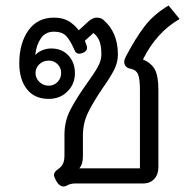

<svg xmlns="http://www.w3.org/2000/svg" viewBox="-20 -666 712 697"><path d="M211 11Q195 11 183 -11Q176 -25 176 -31Q176 -42 191 -52Q204 -61 209 -72.5Q214 -84 214 -102V-177Q214 -225 234.5 -265.5Q255 -306 294 -361Q321 -398 334.5 -422Q348 -446 348 -468Q348 -499 341 -517Q334 -535 319 -546L288 -518Q296 -500 296 -492Q296 -481 283 -475Q275 -471 267 -471Q256 -471 251 -483Q235 -520 220 -535.5Q205 -551 176 -551Q145 -551 128.5 -527Q112 -503 108 -467H109Q119 -478 134.5 -484Q150 -490 166 -490Q205 -490 228.5 -464.5Q252 -439 252 -400Q252 -361 225 -334Q198 -307 157 -307Q105 -307 77.5 -342.5Q50 -378 50 -436Q50 -509 83 -555.5Q116 -602 176 -602Q206 -602 227 -590.5Q248 -579 266 -556L304 -591Q319 -602 330 -602Q346 -602 354 -595Q408 -550 408 -468Q408 -440 394.5 -413Q381 -386 352 -345Q318 -295 299.5 -257Q281 -219 281 -173V-98Q281 -70 268 -55H488V-340Q488 -380 481 -396.5Q474 -413 452 -417Q442 -419 436.5 -425.5Q431 -432 431 -441Q431 -449 436 -459Q471 -526 504.5 -570Q538 -614 592 -646L632 -597Q548 -549 499 -450Q530 -437 542.5 -413Q555 -389 555 -339V-59Q555 -33 540 -16.5Q525 0 499 0H254Q235 0 222 8Q216 11 211 11ZM202 -401Q202 -420 189 -433Q176 -446 157 -446Q137 -446 123 -433Q109 -420 109 -401Q109 -382 123 -368.5Q137 -355 157 -355Q176 -355 189 -368.5Q202 -382 202 -401Z"/></svg>

Font: Niramit Light
Style: Regular
Weight: 300
Designer: Katatrad Aksorn Co.,Ltd.
Foundry: Cadson Demak Co.,Ltd.
Version: Version 1.000; ttfautohint (v1.6)